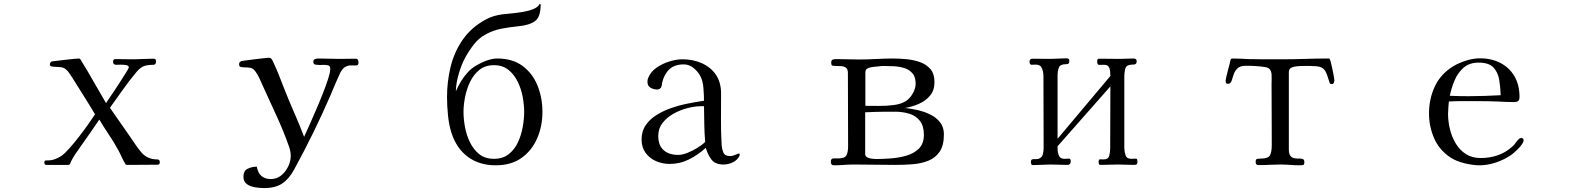

<svg xmlns="http://www.w3.org/2000/svg" viewBox="-20 -840 8040 978"><path d="M794 -14Q794 -1 783 -1Q744 -1 705 -0.5Q666 0 628 0Q621 0 619 -4Q608 -22 599.5 -41Q591 -60 581 -78Q559 -118 534 -155Q509 -192 486 -231Q462 -196 437.5 -160.5Q413 -125 388 -90Q376 -73 364 -55.5Q352 -38 342 -18Q340 -13 337.5 -6.5Q335 0 327 0H216Q206 0 206 -11Q206 -22 212 -22.5Q218 -23 225 -23Q243 -23 260.5 -29.5Q278 -36 293 -46Q310 -58 334 -85Q358 -112 383.5 -145Q409 -178 430.5 -208.5Q452 -239 464 -258Q436 -305 406.5 -351.5Q377 -398 348 -445Q340 -457 330.5 -470.5Q321 -484 308 -492Q298 -498 280 -498.5Q262 -499 248 -500.5Q234 -502 234 -511Q234 -522 243 -527Q244 -527 263.5 -529.5Q283 -532 309 -535Q335 -538 356 -540Q377 -542 381 -542Q387 -542 391 -536L393 -532Q426 -479 457 -424Q488 -369 520 -315Q525 -322 538 -341.5Q551 -361 567.5 -385.5Q584 -410 599.5 -434.5Q615 -459 625.5 -476Q636 -493 636 -497Q636 -506 622 -508.5Q608 -511 592.5 -510.5Q577 -510 572 -510Q556 -510 556 -525Q556 -532 558.5 -535.5Q561 -539 569 -539Q589 -539 610 -538.5Q631 -538 652 -538Q680 -538 707.5 -539.5Q735 -541 763 -541Q771 -541 773 -536Q775 -531 775 -525Q775 -520 771.5 -515Q768 -510 763 -510Q733 -510 714 -503.5Q695 -497 675 -473Q639 -430 606 -383.5Q573 -337 540 -291Q565 -254 590.5 -218.5Q616 -183 641 -146Q655 -126 669 -105Q683 -84 699 -65Q730 -28 781 -28Q794 -28 794 -14Z M1806 -522Q1806 -508 1796.5 -507Q1787 -506 1772.5 -507Q1758 -508 1742 -501Q1726 -494 1713 -469Q1700 -441 1688 -413Q1676 -385 1664 -356Q1622 -259 1575.5 -164Q1529 -69 1478 24Q1452 72 1417 95Q1382 118 1326 118Q1307 118 1282 114.5Q1257 111 1238.5 98.5Q1220 86 1220 60Q1220 30 1241.5 19.5Q1263 9 1288 9Q1299 72 1360 72Q1390 72 1412.5 53.5Q1435 35 1448 8Q1461 -19 1461 -46Q1461 -67 1453 -91Q1425 -171 1389.5 -248Q1354 -325 1319 -402Q1311 -420 1302 -440Q1293 -460 1281 -476Q1270 -492 1255.5 -494.5Q1241 -497 1224 -497Q1214 -497 1206 -499Q1198 -501 1198 -513Q1198 -520 1201 -523Q1204 -526 1209 -529Q1211 -529 1231 -532Q1251 -535 1277 -538Q1303 -541 1324.5 -543.5Q1346 -546 1350 -546Q1360 -546 1366 -535.5Q1372 -525 1375 -517Q1390 -485 1403 -451.5Q1416 -418 1429 -385Q1453 -324 1479.5 -264Q1506 -204 1529 -143Q1537 -159 1552.5 -194.5Q1568 -230 1587 -273.5Q1606 -317 1623 -360Q1640 -403 1651 -437Q1662 -471 1662 -485V-493Q1662 -504 1651.5 -507Q1641 -510 1628.5 -509.5Q1616 -509 1609 -509Q1601 -509 1588.5 -510.5Q1576 -512 1576 -524Q1576 -536 1584.5 -539Q1593 -542 1603 -542Q1630 -542 1657 -541Q1684 -540 1711 -540Q1731 -540 1751.5 -540.5Q1772 -541 1792 -541Q1800 -541 1803 -535Q1806 -529 1806 -522Z M2650 -270Q2650 -305 2642.5 -346Q2635 -387 2617 -424Q2599 -461 2569.5 -484.5Q2540 -508 2496 -508Q2452 -508 2422.5 -484.5Q2393 -461 2375 -424Q2357 -387 2349 -346Q2341 -305 2341 -270Q2341 -234 2348.5 -193Q2356 -152 2374 -115Q2392 -78 2421.5 -54.5Q2451 -31 2496 -31Q2541 -31 2571 -54.5Q2601 -78 2618 -114.5Q2635 -151 2642.5 -192.5Q2650 -234 2650 -270ZM2743 -270Q2743 -197 2716 -135Q2689 -73 2636.5 -35.5Q2584 2 2505 2Q2422 2 2364 -40.5Q2306 -83 2280 -162Q2267 -202 2262 -252Q2257 -302 2257 -345Q2257 -425 2275.5 -500.5Q2294 -576 2337.5 -638.5Q2381 -701 2455 -741Q2475 -752 2496 -758Q2517 -764 2539 -767Q2555 -769 2583 -771.5Q2611 -774 2641.5 -779Q2672 -784 2696 -793.5Q2720 -803 2728 -819L2730 -820Q2734 -820 2734 -816Q2734 -753 2704.5 -732Q2675 -711 2618 -706Q2577 -702 2535 -694Q2493 -686 2456 -666Q2420 -647 2394.5 -614.5Q2369 -582 2350 -547Q2330 -510 2316.5 -463.5Q2303 -417 2302 -375Q2313 -401 2329 -427Q2345 -453 2364 -473Q2380 -491 2406 -506.5Q2432 -522 2460.5 -532Q2489 -542 2512 -542Q2591 -542 2642 -504Q2693 -466 2718 -404Q2743 -342 2743 -270Z M3572 -117Q3568 -162 3567.5 -207.5Q3567 -253 3566 -299H3551Q3520 -299 3482.5 -289.5Q3445 -280 3411 -261Q3377 -242 3355 -214Q3333 -186 3333 -148Q3333 -100 3360 -75.5Q3387 -51 3434 -51Q3456 -51 3482 -61.5Q3508 -72 3532.5 -87Q3557 -102 3572 -117ZM3748 -53Q3748 -49 3747 -47Q3737 -25 3713.5 -13.5Q3690 -2 3666 -2Q3624 -2 3605 -26Q3586 -50 3575 -87Q3537 -52 3490.5 -28.5Q3444 -5 3391 -5Q3354 -5 3321 -19.5Q3288 -34 3268 -62Q3248 -90 3248 -130Q3248 -172 3269.5 -203Q3291 -234 3325.5 -255Q3360 -276 3398.5 -289.5Q3437 -303 3471 -310Q3494 -315 3518 -319Q3542 -323 3566 -327Q3566 -355 3563 -392Q3560 -429 3547 -453Q3535 -476 3512.5 -494Q3490 -512 3463 -512Q3417 -512 3390.5 -488Q3364 -464 3353 -420Q3352 -415 3351.5 -409.5Q3351 -404 3349 -399Q3348 -393 3341.5 -388.5Q3335 -384 3329 -384Q3310 -384 3294 -393Q3278 -402 3278 -423Q3278 -435 3282 -444Q3295 -475 3324.5 -495.5Q3354 -516 3390 -527Q3426 -538 3456 -538Q3510 -538 3555 -518Q3600 -498 3626.5 -459.5Q3653 -421 3653 -363Q3653 -298 3652.5 -232Q3652 -166 3656 -100Q3658 -78 3665.5 -61.5Q3673 -45 3699 -45Q3711 -45 3726 -51.5Q3741 -58 3745 -58Q3748 -58 3748 -53Z M4686 -153Q4686 -198 4666 -224Q4646 -250 4612.5 -260.5Q4579 -271 4539 -271H4491Q4465 -271 4439 -270Q4413 -269 4387 -268V-56Q4387 -44 4397.5 -38.5Q4408 -33 4421.5 -31.5Q4435 -30 4443 -30Q4475 -30 4516.5 -33Q4558 -36 4596.5 -47Q4635 -58 4660.5 -83Q4686 -108 4686 -153ZM4644 -414Q4644 -448 4628 -466.5Q4612 -485 4587 -493Q4562 -501 4534 -502.5Q4506 -504 4481 -504Q4475 -504 4469 -503.5Q4463 -503 4456 -502Q4447 -501 4430.5 -499.5Q4414 -498 4401 -492.5Q4388 -487 4388 -472V-301Q4416 -301 4455.5 -300.5Q4495 -300 4533 -305Q4571 -310 4596 -326Q4616 -340 4630 -365Q4644 -390 4644 -414ZM4788 -156Q4788 -99 4766.5 -67.5Q4745 -36 4709 -21.5Q4673 -7 4629.5 -3.5Q4586 0 4542 0Q4489 0 4435.5 -1Q4382 -2 4329 -2Q4304 -2 4279 0Q4254 2 4228 2Q4212 2 4212 -15Q4212 -33 4225 -33Q4238 -33 4250 -33Q4283 -33 4291.5 -49Q4300 -65 4300 -95Q4300 -188 4299.5 -281Q4299 -374 4299 -468Q4299 -487 4289.5 -494.5Q4280 -502 4266 -503Q4252 -504 4238 -504Q4225 -504 4219.5 -506Q4214 -508 4214 -521Q4214 -534 4222 -536.5Q4230 -539 4240 -539Q4269 -539 4297.5 -538Q4326 -537 4355 -537Q4399 -537 4443 -539.5Q4487 -542 4530 -542Q4561 -542 4597.5 -538.5Q4634 -535 4666.5 -523.5Q4699 -512 4719.5 -488Q4740 -464 4740 -422Q4740 -380 4717.5 -353Q4695 -326 4660.5 -311Q4626 -296 4590 -290Q4619 -287 4653 -279.5Q4687 -272 4718 -257Q4749 -242 4768.5 -217Q4788 -192 4788 -156Z M5774 -17Q5774 -7 5770.5 -3.5Q5767 0 5757 0Q5736 0 5715.5 -1Q5695 -2 5675 -2Q5653 -2 5630.5 -1Q5608 0 5586 0Q5579 0 5577.5 -5Q5576 -10 5576 -15Q5576 -29 5584 -28.5Q5592 -28 5602 -28Q5625 -28 5630 -46.5Q5635 -65 5635 -83L5636 -400L5367 -95V-82Q5367 -65 5373.5 -48Q5380 -31 5402 -31Q5408 -31 5413.5 -31.5Q5419 -32 5426 -32Q5431 -32 5432.5 -27.5Q5434 -23 5434 -18Q5434 0 5417 0Q5395 0 5374 -1Q5353 -2 5331 -2Q5309 -2 5286.5 -0.5Q5264 1 5242 1Q5235 1 5233 -4Q5231 -9 5231 -14Q5231 -27 5238.5 -28.5Q5246 -30 5257 -29.5Q5268 -29 5277 -34Q5290 -42 5293 -58Q5296 -74 5296 -87Q5296 -179 5295.5 -270.5Q5295 -362 5295 -453Q5295 -473 5287.5 -492Q5280 -511 5256 -511Q5250 -511 5245 -510.5Q5240 -510 5235 -510Q5229 -510 5226.5 -515.5Q5224 -521 5224 -525Q5224 -541 5239 -541Q5262 -541 5285.5 -540.5Q5309 -540 5332 -540Q5352 -540 5371.5 -541.5Q5391 -543 5410 -543Q5418 -543 5422.5 -540.5Q5427 -538 5427 -530Q5427 -520 5423 -516.5Q5419 -513 5409 -513Q5380 -513 5373.5 -495.5Q5367 -478 5367 -454V-133L5636 -453Q5636 -465 5634.5 -478.5Q5633 -492 5626.5 -501Q5620 -510 5603 -510Q5591 -510 5580 -509.5Q5569 -509 5569 -525Q5569 -534 5570.5 -537.5Q5572 -541 5582 -541Q5607 -541 5632 -540.5Q5657 -540 5682 -540Q5700 -540 5718 -541Q5736 -542 5754 -542Q5770 -542 5770 -528Q5770 -512 5756.5 -511.5Q5743 -511 5732 -509Q5714 -505 5710.5 -485Q5707 -465 5707 -451V-88Q5707 -69 5713 -50Q5719 -31 5743 -31Q5748 -31 5754 -31.5Q5760 -32 5766 -32Q5771 -32 5772.5 -27Q5774 -22 5774 -17Z M6777 -431Q6777 -425 6774.5 -418.5Q6772 -412 6764 -412Q6755 -412 6753 -417.5Q6751 -423 6749 -430Q6740 -462 6730.5 -478Q6721 -494 6704 -499Q6687 -504 6655 -504Q6637 -504 6619 -504Q6601 -504 6584 -502Q6569 -501 6557 -495Q6545 -489 6545 -471V-80Q6545 -56 6553 -46Q6561 -36 6573 -34Q6585 -32 6596.5 -32.5Q6608 -33 6616 -30Q6624 -27 6624 -14Q6624 -2 6619 0Q6614 2 6603 2Q6578 2 6552.5 0Q6527 -2 6501 -2Q6473 -2 6445.5 -0.5Q6418 1 6390 1Q6376 1 6376 -15Q6376 -29 6383 -30.5Q6390 -32 6400 -32Q6440 -32 6449 -49Q6458 -66 6458 -100V-139Q6458 -207 6457.5 -274.5Q6457 -342 6457 -409Q6457 -423 6457.5 -436Q6458 -449 6457 -462Q6454 -494 6426 -498Q6401 -502 6376.5 -503.5Q6352 -505 6327 -505Q6296 -505 6282.5 -491Q6269 -477 6263.5 -459Q6258 -441 6253 -427Q6248 -413 6234 -413Q6227 -413 6225 -418Q6223 -423 6223 -429Q6223 -432 6226 -446.5Q6229 -461 6234 -479Q6239 -497 6243 -513Q6247 -529 6248 -535Q6250 -540 6252.5 -541Q6255 -542 6260 -542Q6280 -542 6299.5 -541Q6319 -540 6338 -539Q6380 -538 6422.5 -538Q6465 -538 6507 -538Q6568 -538 6628 -540Q6688 -542 6749 -542Q6751 -542 6753 -540Q6755 -538 6759 -522.5Q6763 -507 6767 -487.5Q6771 -468 6774 -452Q6777 -436 6777 -431Z M7624 -355Q7623 -396 7616.5 -434Q7610 -472 7587 -496.5Q7564 -521 7512 -521Q7465 -521 7435.5 -495.5Q7406 -470 7389.5 -431Q7373 -392 7365 -352Q7389 -351 7413.5 -350.5Q7438 -350 7462 -350Q7503 -350 7543.5 -351.5Q7584 -353 7624 -355ZM7741 -124Q7741 -120 7739 -118Q7736 -108 7724 -94Q7712 -80 7698 -67.5Q7684 -55 7675 -49Q7641 -26 7599 -12Q7557 2 7516 2Q7482 2 7439.5 -8.5Q7397 -19 7368 -38Q7311 -76 7285 -136Q7259 -196 7259 -262Q7259 -336 7288.5 -399.5Q7318 -463 7383 -503Q7412 -520 7448.5 -531.5Q7485 -543 7518 -543Q7578 -543 7623.5 -519Q7669 -495 7694.5 -451Q7720 -407 7720 -346Q7720 -330 7712.5 -325Q7705 -320 7690 -320Q7670 -320 7649.5 -321Q7629 -322 7609 -323Q7581 -324 7553 -324.5Q7525 -325 7496 -325Q7462 -325 7428 -325Q7394 -325 7360 -323Q7359 -307 7357.5 -291.5Q7356 -276 7356 -260Q7356 -222 7365.5 -182.5Q7375 -143 7395 -109.5Q7415 -76 7446.5 -55.5Q7478 -35 7522 -35Q7568 -35 7609 -49Q7650 -63 7684 -94Q7694 -103 7701 -113.5Q7708 -124 7718 -133Q7722 -137 7729 -137Q7741 -137 7741 -124Z"/></svg>

Font: Kaisei Opti
Style: Regular
Weight: 400
Designer: Font-Kai, 金井和夫
Foundry: KAZUO KANAI
Version: Version 5.003